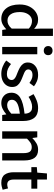

<svg xmlns="http://www.w3.org/2000/svg" viewBox="1062 -1900 851 3016"><g transform="rotate(90 1488.0 -391.5)"><path d="M276 14Q173 14 111.5 -62Q50 -138 50 -275Q50 -365 83.5 -429.5Q117 -494 170.5 -529Q224 -564 285 -564Q333 -564 366.5 -547.5Q400 -531 433 -502L429 -593V-797H544V0H450L440 -62H437Q406 -31 364.5 -8.5Q323 14 276 14ZM304 -83Q339 -83 369 -99Q399 -115 429 -150V-418Q398 -446 368.5 -457Q339 -468 308 -468Q270 -468 238.5 -445Q207 -422 188 -379Q169 -336 169 -276Q169 -183 204.5 -133Q240 -83 304 -83Z M717 0V-551H832V0ZM775 -653Q743 -653 723 -672Q703 -691 703 -723Q703 -753 723 -772Q743 -791 775 -791Q807 -791 826.5 -772Q846 -753 846 -723Q846 -691 826.5 -672Q807 -653 775 -653Z M1137 14Q1080 14 1025 -8Q970 -30 930 -63L985 -138Q1021 -109 1058.5 -91.5Q1096 -74 1140 -74Q1189 -74 1212.5 -95.5Q1236 -117 1236 -148Q1236 -173 1218.5 -190Q1201 -207 1173 -219.5Q1145 -232 1115 -243Q1079 -257 1043.5 -276.5Q1008 -296 984.5 -326.5Q961 -357 961 -403Q961 -472 1013.5 -518Q1066 -564 1157 -564Q1212 -564 1257.5 -544.5Q1303 -525 1335 -499L1282 -428Q1253 -449 1223 -462.5Q1193 -476 1160 -476Q1114 -476 1092 -456.5Q1070 -437 1070 -408Q1070 -385 1086 -370Q1102 -355 1128.5 -344Q1155 -333 1185 -321Q1223 -307 1260 -288Q1297 -269 1321.5 -238Q1346 -207 1346 -155Q1346 -109 1322 -70.5Q1298 -32 1251.5 -9Q1205 14 1137 14Z M1598 14Q1527 14 1481.5 -29.5Q1436 -73 1436 -146Q1436 -235 1514.5 -283.5Q1593 -332 1765 -351Q1765 -383 1755.5 -410Q1746 -437 1723.5 -453.5Q1701 -470 1660 -470Q1617 -470 1576.5 -453.5Q1536 -437 1501 -414L1458 -492Q1501 -519 1557.5 -541.5Q1614 -564 1680 -564Q1783 -564 1831.5 -502.5Q1880 -441 1880 -331V0H1786L1777 -63H1773Q1736 -31 1692 -8.5Q1648 14 1598 14ZM1633 -78Q1669 -78 1700 -95Q1731 -112 1765 -143V-277Q1643 -263 1595 -232Q1547 -201 1547 -155Q1547 -114 1571.5 -96Q1596 -78 1633 -78Z M2043 0V-551H2137L2147 -474H2149Q2187 -512 2231 -538Q2275 -564 2331 -564Q2419 -564 2459.5 -507.5Q2500 -451 2500 -346V0H2385V-332Q2385 -403 2363 -433.5Q2341 -464 2292 -464Q2254 -464 2224.5 -445.5Q2195 -427 2158 -390V0Z M2852 14Q2760 14 2722.5 -39.5Q2685 -93 2685 -180V-458H2605V-544L2691 -551L2704 -703H2800V-551H2943V-458H2800V-179Q2800 -130 2819 -104.5Q2838 -79 2881 -79Q2895 -79 2911 -83.5Q2927 -88 2939 -92L2960 -7Q2938 0 2910 7Q2882 14 2852 14Z"/></g></svg>

Font: Source Han Sans Medium
Style: Regular
Weight: 500
Designer: Ryoko NISHIZUKA Ë•øÂ°öÊ∂ºÂ≠ê (kana, bopomofo & ideographs); Paul D. Hunt (Latin, Greek & Cyrillic); Sandoll Communicatio
Foundry: Adobe
Version: Version 2.004;hotconv 1.0.118;makeotfexe 2.5.65603